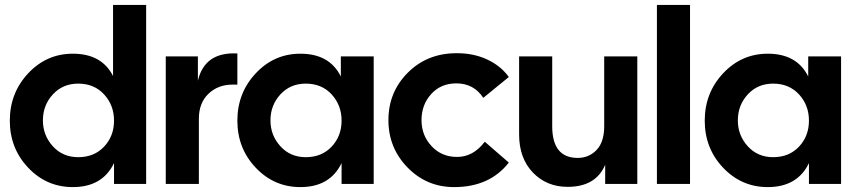

<svg xmlns="http://www.w3.org/2000/svg" viewBox="-20 -750 3490 783"><path d="M277 13Q170 13 95 -66Q20 -145 20 -258Q20 -371 95 -451Q170 -531 277 -531Q395 -531 441 -440V-730H576V0H445V-85Q398 13 277 13ZM299 -109Q364 -109 404.5 -152Q445 -195 445 -258Q445 -321 404.5 -365Q364 -409 299 -409Q236 -409 195.5 -365Q155 -321 155 -259Q155 -198 195.5 -153.5Q236 -109 299 -109Z M656 0V-520H787V-421Q815 -539 948 -532V-405H929Q869 -405 830 -367.5Q791 -330 791 -266V0Z M1205 13Q1098 13 1023 -66Q948 -145 948 -258Q948 -371 1023 -451Q1098 -531 1205 -531Q1324 -531 1370 -438V-520H1504V0H1373V-85Q1326 13 1205 13ZM1227 -109Q1292 -109 1332.5 -152Q1373 -195 1373 -258Q1373 -321 1332.5 -365Q1292 -409 1227 -409Q1164 -409 1123.5 -365Q1083 -321 1083 -259Q1083 -198 1123.5 -153.5Q1164 -109 1227 -109Z M1832 13Q1720 13 1642 -67Q1564 -147 1564 -260Q1564 -374 1642.5 -453Q1721 -532 1839 -533Q1909 -534 1965.5 -508Q2022 -482 2055 -436L1951 -351Q1912 -410 1841 -410Q1778 -410 1738.5 -366.5Q1699 -323 1699 -260Q1699 -198 1740 -154Q1781 -110 1844 -110Q1910 -110 1957 -172L2055 -87Q1977 13 1832 13Z M2295 12Q2209 12 2153 -46.5Q2097 -105 2097 -202V-520H2232V-235Q2232 -106 2336 -106Q2382 -106 2413 -138.5Q2444 -171 2444 -235V-520H2579V0H2448V-78Q2410 12 2295 12Z M2659 0V-730H2794V0Z M3111 13Q3004 13 2929 -66Q2854 -145 2854 -258Q2854 -371 2929 -451Q3004 -531 3111 -531Q3230 -531 3276 -438V-520H3410V0H3279V-85Q3232 13 3111 13ZM3133 -109Q3198 -109 3238.5 -152Q3279 -195 3279 -258Q3279 -321 3238.5 -365Q3198 -409 3133 -409Q3070 -409 3029.5 -365Q2989 -321 2989 -259Q2989 -198 3029.5 -153.5Q3070 -109 3133 -109Z"/></svg>

Font: Cal Sans
Style: Regular
Weight: 400
Designer: Designer Mark Davis DBA MarkFonts
Foundry: Designer Mark Davis DBA MarkFonts
Version: Version 1.000